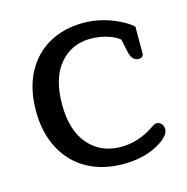

<svg xmlns="http://www.w3.org/2000/svg" viewBox="-83 -579 655 671"><g transform="rotate(-15 245.0 -243.5)"><path d="M36 -245Q36 -325 66.5 -382.5Q97 -440 151 -470Q205 -500 274 -500Q325 -500 373.5 -482Q422 -464 448 -440V-344Q448 -337 443.5 -332.5Q439 -328 430 -328Q407 -328 399 -361L389 -409Q372 -423 343.5 -431.5Q315 -440 285 -440Q216 -440 173 -389Q130 -338 130 -244Q130 -149 174.5 -98Q219 -47 291 -47Q354 -47 409 -84Q412 -86 419 -90.5Q426 -95 431 -95Q442 -95 449 -87Q456 -79 456 -66Q456 -46 420 -22Q364 13 285 13Q210 13 154 -18Q98 -49 67 -107.5Q36 -166 36 -245Z"/></g></svg>

Font: Maitree Medium
Style: Regular
Weight: 500
Designer: CadsonDemak Team
Foundry: CadsonDemak
Version: Version 1.010